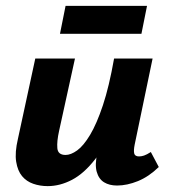

<svg xmlns="http://www.w3.org/2000/svg" viewBox="-20 -623 580 653"><path d="M142 10Q116 10 93 2Q70 -6 55 -24Q40 -42 35 -73Q30 -104 41 -151L100 -424H235L181 -178Q173 -142 175 -119Q177 -96 203 -96Q221 -96 242.5 -111.5Q264 -127 286.5 -164.5Q309 -202 330 -265Q351 -328 368 -424H431Q407 -299 374.5 -215Q342 -131 304 -82Q266 -33 225 -11.5Q184 10 142 10ZM378 8Q352 8 334 -3Q316 -14 309 -38.5Q302 -63 311 -103L377 -424H499L438 -131Q434 -111 436.5 -101Q439 -91 453 -91Q461 -91 470 -94Q479 -97 493 -106L520 -55Q486 -22 449 -7Q412 8 378 8ZM184 -508 203 -603H480L461 -508Z"/></svg>

Font: Ysabeau Infant ExtraBold
Style: Italic
Weight: 800
Italic angle: -12°
Designer: Christian Thalmann (Catharsis Fonts)
Version: Version 2.001;gftools[0.9.30]; featfreeze: ss01,ss02,lnum